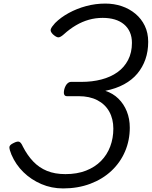

<svg xmlns="http://www.w3.org/2000/svg" viewBox="-20 -1035 849 1074"><path d="M333 19Q268 19 211 -5.5Q154 -30 111 -72Q68 -114 44 -170Q33 -197 32.5 -210.5Q32 -224 56 -235Q77 -246 87.5 -242Q98 -238 108 -215Q133 -166 166 -131.5Q199 -97 243 -79Q287 -61 346 -61Q411 -61 461 -80.5Q511 -100 545 -134.5Q579 -169 596.5 -215.5Q614 -262 614 -315Q614 -370 591 -411Q568 -452 524.5 -474.5Q481 -497 420 -497H354Q343 -497 339 -506.5Q335 -516 340 -537Q346 -557 356 -567Q366 -577 377 -577H436Q496 -577 547.5 -590.5Q599 -604 637 -631Q675 -658 696.5 -699.5Q718 -741 718 -795Q718 -829 706.5 -855Q695 -881 673.5 -899Q652 -917 622 -926Q592 -935 554 -935Q514 -935 477 -924.5Q440 -914 405 -893.5Q370 -873 337 -843Q318 -826 306.5 -826Q295 -826 276 -843Q260 -859 264 -871.5Q268 -884 288 -906Q320 -938 365 -962.5Q410 -987 462 -1001Q514 -1015 569 -1015Q618 -1015 661 -1000.5Q704 -986 737.5 -958Q771 -930 790 -890.5Q809 -851 809 -801Q809 -748 793.5 -703.5Q778 -659 748.5 -623.5Q719 -588 674 -563.5Q629 -539 569 -527Q612 -513 642.5 -483Q673 -453 689.5 -411.5Q706 -370 706 -321Q706 -250 679.5 -188Q653 -126 603.5 -79.5Q554 -33 485 -7Q416 19 333 19Z"/></svg>

Font: Playwrite AU VIC
Style: Regular
Weight: 400
Designer: Veronika Burian, José Scaglione
Foundry: TypeTogether
Version: Version 1.002